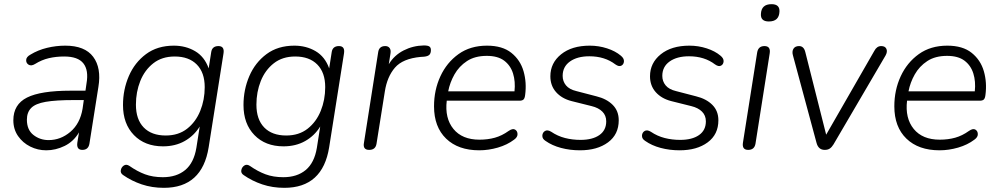

<svg xmlns="http://www.w3.org/2000/svg" viewBox="-20 -713 4789 921"><path d="M202 8Q161 8 125 -10Q89 -28 66.5 -60.5Q44 -93 44 -136Q44 -212 109.5 -245Q175 -278 319 -278H390L395 -313Q406 -376 380 -409Q354 -442 288 -442Q249 -442 214.5 -434Q180 -426 148 -406Q130 -395 117.5 -402.5Q105 -410 105.5 -425Q106 -440 126 -451Q162 -473 205.5 -483.5Q249 -494 293 -494Q387 -494 427 -440.5Q467 -387 452 -296L409 -24Q404 6 375 6Q346 6 351 -29L359 -78Q333 -34 290 -13Q247 8 202 8ZM213 -41Q271 -41 317.5 -80.5Q364 -120 376 -191L382 -233H333Q248 -233 199 -224.5Q150 -216 129.5 -195Q109 -174 109 -139Q109 -90 140.5 -65.5Q172 -41 213 -41Z M766 188Q709 188 660 171.5Q611 155 571 127Q557 118 559.5 103.5Q562 89 574 81Q586 73 601 83Q638 109 675.5 123Q713 137 761 137Q827 137 868.5 102.5Q910 68 922 -4L938 -106Q911 -62 866 -36.5Q821 -11 762 -11Q675 -11 622.5 -65Q570 -119 570 -209Q570 -283 598 -348Q626 -413 680.5 -453.5Q735 -494 814 -494Q871 -494 916 -467.5Q961 -441 981 -385L993 -462Q997 -492 1028 -492Q1058 -492 1052 -456L981 -7Q950 188 766 188ZM775 -63Q836 -63 877.5 -95.5Q919 -128 940.5 -181Q962 -234 962 -295Q962 -365 924 -403.5Q886 -442 818 -442Q757 -442 715.5 -409.5Q674 -377 653 -324.5Q632 -272 632 -211Q632 -140 669.5 -101.5Q707 -63 775 -63Z M1344 188Q1287 188 1238 171.5Q1189 155 1149 127Q1135 118 1137.5 103.5Q1140 89 1152 81Q1164 73 1179 83Q1216 109 1253.5 123Q1291 137 1339 137Q1405 137 1446.5 102.5Q1488 68 1500 -4L1516 -106Q1489 -62 1444 -36.5Q1399 -11 1340 -11Q1253 -11 1200.5 -65Q1148 -119 1148 -209Q1148 -283 1176 -348Q1204 -413 1258.5 -453.5Q1313 -494 1392 -494Q1449 -494 1494 -467.5Q1539 -441 1559 -385L1571 -462Q1575 -492 1606 -492Q1636 -492 1630 -456L1559 -7Q1528 188 1344 188ZM1353 -63Q1414 -63 1455.5 -95.5Q1497 -128 1518.5 -181Q1540 -234 1540 -295Q1540 -365 1502 -403.5Q1464 -442 1396 -442Q1335 -442 1293.5 -409.5Q1252 -377 1231 -324.5Q1210 -272 1210 -211Q1210 -140 1247.5 -101.5Q1285 -63 1353 -63Z M1751 6Q1719 6 1726 -29L1794 -462Q1798 -492 1828 -492Q1842 -492 1849 -482.5Q1856 -473 1853 -456L1845 -405Q1871 -448 1916 -471Q1961 -494 2013 -495Q2032 -495 2039.5 -490Q2047 -485 2047 -473Q2047 -458 2040 -450.5Q2033 -443 2014 -441L1998 -440Q1912 -432 1874.5 -388.5Q1837 -345 1826 -274L1786 -23Q1781 6 1751 6Z M2279 8Q2178 8 2120 -48Q2062 -104 2062 -203Q2062 -281 2092.5 -347Q2123 -413 2179.5 -453.5Q2236 -494 2316 -494Q2390 -494 2433 -459.5Q2476 -425 2491.5 -371Q2507 -317 2499 -257Q2497 -241 2491 -235.5Q2485 -230 2472 -230H2123Q2113 -146 2155 -94.5Q2197 -43 2280 -43Q2320 -43 2354 -52.5Q2388 -62 2420 -85Q2439 -98 2450.5 -91.5Q2462 -85 2462.5 -70Q2463 -55 2446 -43Q2413 -18 2368 -5Q2323 8 2279 8ZM2315 -445Q2258 -445 2220 -420Q2182 -395 2160 -356Q2138 -317 2130 -275H2448Q2453 -322 2441 -360.5Q2429 -399 2398.5 -422Q2368 -445 2315 -445Z M2762 8Q2714 8 2671 -3.5Q2628 -15 2597 -37Q2581 -47 2581.5 -62Q2582 -77 2594 -84.5Q2606 -92 2624 -81Q2655 -60 2690.5 -51Q2726 -42 2765 -42Q2822 -42 2855 -65Q2888 -88 2888 -131Q2888 -159 2869.5 -177.5Q2851 -196 2818 -204L2722 -228Q2675 -240 2647.5 -271Q2620 -302 2620 -347Q2620 -411 2671.5 -452.5Q2723 -494 2809 -494Q2852 -494 2892 -481Q2932 -468 2958 -446Q2974 -433 2973 -418.5Q2972 -404 2960.5 -398Q2949 -392 2932 -404Q2881 -443 2807 -443Q2749 -443 2714 -418Q2679 -393 2679 -349Q2679 -323 2695 -303.5Q2711 -284 2745 -276L2841 -251Q2890 -239 2919 -210Q2948 -181 2948 -136Q2948 -68 2896.5 -30Q2845 8 2762 8Z M3240 8Q3192 8 3149 -3.5Q3106 -15 3075 -37Q3059 -47 3059.5 -62Q3060 -77 3072 -84.5Q3084 -92 3102 -81Q3133 -60 3168.5 -51Q3204 -42 3243 -42Q3300 -42 3333 -65Q3366 -88 3366 -131Q3366 -159 3347.5 -177.5Q3329 -196 3296 -204L3200 -228Q3153 -240 3125.5 -271Q3098 -302 3098 -347Q3098 -411 3149.5 -452.5Q3201 -494 3287 -494Q3330 -494 3370 -481Q3410 -468 3436 -446Q3452 -433 3451 -418.5Q3450 -404 3438.5 -398Q3427 -392 3410 -404Q3359 -443 3285 -443Q3227 -443 3192 -418Q3157 -393 3157 -349Q3157 -323 3173 -303.5Q3189 -284 3223 -276L3319 -251Q3368 -239 3397 -210Q3426 -181 3426 -136Q3426 -68 3374.5 -30Q3323 8 3240 8Z M3668 -610Q3628 -610 3630 -646Q3632 -693 3681 -693Q3721 -693 3719 -657Q3717 -610 3668 -610ZM3569 6Q3538 6 3544 -30L3612 -461Q3617 -492 3647 -492Q3678 -492 3672 -456L3604 -24Q3599 6 3569 6Z M3936 6Q3906 6 3897 -27L3784 -446Q3778 -466 3786 -479Q3794 -492 3813 -492Q3836 -492 3843 -463L3943 -67L4174 -469Q4186 -492 4207 -492Q4226 -492 4232 -478.5Q4238 -465 4228 -447L3978 -20Q3970 -7 3960.5 -0.5Q3951 6 3936 6Z M4487 8Q4386 8 4328 -48Q4270 -104 4270 -203Q4270 -281 4300.5 -347Q4331 -413 4387.5 -453.5Q4444 -494 4524 -494Q4598 -494 4641 -459.5Q4684 -425 4699.5 -371Q4715 -317 4707 -257Q4705 -241 4699 -235.5Q4693 -230 4680 -230H4331Q4321 -146 4363 -94.5Q4405 -43 4488 -43Q4528 -43 4562 -52.5Q4596 -62 4628 -85Q4647 -98 4658.5 -91.5Q4670 -85 4670.5 -70Q4671 -55 4654 -43Q4621 -18 4576 -5Q4531 8 4487 8ZM4523 -445Q4466 -445 4428 -420Q4390 -395 4368 -356Q4346 -317 4338 -275H4656Q4661 -322 4649 -360.5Q4637 -399 4606.5 -422Q4576 -445 4523 -445Z"/></svg>

Font: Nunito Light
Style: Italic
Weight: 300
Italic angle: -9°
Designer: Vernon Adams
Foundry: Vernon Adams
Version: Version 3.601; ttfautohint (v1.8.2.53-6de2)